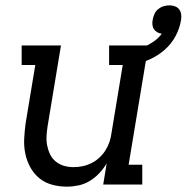

<svg xmlns="http://www.w3.org/2000/svg" viewBox="-20 -690 698 718"><path d="M230 8Q201 8 174 0.5Q147 -7 126.5 -24Q106 -41 93 -65Q80 -89 74.5 -116Q69 -143 70.5 -172Q72 -201 76 -230L112 -447H61V-520H208L158 -218Q155 -199 154 -181Q153 -163 156.5 -145.5Q160 -128 167.5 -112.5Q175 -97 188.5 -86Q202 -75 219 -70Q236 -65 255 -65Q272 -65 289 -68.5Q306 -72 322 -80Q338 -88 351.5 -100.5Q365 -113 374.5 -128Q384 -143 389.5 -159.5Q395 -176 397 -193L439 -447H388V-520H535L461 -74H512V0H366L379 -79Q367 -59 351 -42Q335 -25 315 -13Q295 -1 273 3.5Q251 8 230 8ZM481 -447 466 -498Q483 -502 499 -507.5Q515 -513 530.5 -520.5Q546 -528 560.5 -539Q575 -550 585 -564Q576 -565 568 -569.5Q560 -574 555.5 -581Q551 -588 550 -597.5Q549 -607 551 -616Q553 -627 557.5 -637.5Q562 -648 571 -655.5Q580 -663 591 -666.5Q602 -670 613 -670Q624 -670 634 -666.5Q644 -663 650 -655Q656 -647 657.5 -636.5Q659 -626 657 -615Q652 -584 636.5 -555Q621 -526 596 -504Q571 -482 541 -468.5Q511 -455 481 -447Z"/></svg>

Font: Iosevka Etoile Oblique
Style: Regular
Weight: 400
Italic angle: -9°
Designer: Belleve Invis
Foundry: Belleve Invis
Version: Version 15.5.2; ttfautohint (v1.8.4)